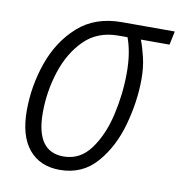

<svg xmlns="http://www.w3.org/2000/svg" viewBox="-66 -594 630 666"><g transform="rotate(10 248.5 -261.0)"><path d="M187 10Q266 10 316 -47Q366 -104 389 -187.5Q412 -271 412 -349Q412 -390 404 -424Q396 -458 386 -484H487L497 -532H310Q217 -532 157 -478.5Q97 -425 68 -342.5Q39 -260 39 -173Q39 -84 78 -37Q117 10 187 10ZM192 -38Q95 -38 95 -175Q95 -250 118 -321Q141 -392 187.5 -438Q234 -484 307 -484H339Q358 -433 358 -362Q358 -288 341 -213.5Q324 -139 287 -88.5Q250 -38 192 -38Z"/></g></svg>

Font: Noto Sans Display SemiCondensed Light
Style: Italic
Weight: 300
Width: 4
Italic angle: -12°
Designer: Monotype Design Team
Foundry: Monotype Imaging Inc.
Version: Version 1.900